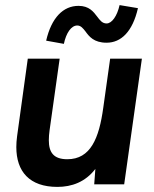

<svg xmlns="http://www.w3.org/2000/svg" viewBox="-20 -723 604 753"><path d="M205 10C261.5 10 314.5 -9 354 -60.5L349.5 0H467L536.5 -493H412L385 -300.5C368.5 -180 335 -98.5 244 -98.5C190 -98.5 171.5 -125.5 171.5 -173C171.5 -184.5 172.5 -198.5 174.5 -212.5L214 -493H89L47 -188.5C45 -173.5 44 -159.5 44 -146C44 -50.5 95.5 10 205 10ZM161 -563.5 230.5 -551C239.5 -594 259.5 -623 283 -623C297 -623 305.5 -612 315 -600C329.5 -580 348 -555.5 398 -555.5C455 -555.5 500 -599 521 -691L449 -703C439.5 -660.5 419 -631 398 -631C381 -631 372 -643.5 361 -658C346.5 -677 329.5 -700 288 -700C228 -700 182 -654 161 -563.5Z"/></svg>

Font: HK Grotesk
Style: Bold Italic
Weight: 700
Italic angle: -16°
Designer: Alfredo Marco Pradil
Foundry: Hanken Design Co.
Version: Version 3.001;FEAKit 1.0